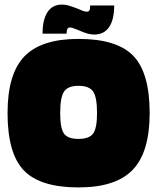

<svg xmlns="http://www.w3.org/2000/svg" viewBox="-20 -807 687 839"><path d="M634 -313Q634 -142 560 -65Q486 12 323 12Q156 12 84.5 -62Q13 -136 13 -313Q13 -484 86.5 -560.5Q160 -637 323 -637Q491 -637 562.5 -563Q634 -489 634 -313ZM243 -313Q243 -247 259.5 -223.5Q276 -200 323 -200Q370 -200 387 -223.5Q404 -247 404 -313Q404 -382 387 -407Q370 -432 323 -432Q277 -432 260 -407Q243 -382 243 -313ZM374 -783H479Q479 -722 457 -689Q435 -656 392 -656Q379 -656 363.5 -660Q348 -664 321 -676Q304 -683 297 -685Q290 -687 286 -687Q278 -687 274.5 -680.5Q271 -674 271 -660H166Q166 -721 187.5 -754Q209 -787 251 -787Q264 -787 279 -783Q294 -779 322 -768Q340 -760 347 -758Q354 -756 359 -756Q367 -756 370.5 -761Q374 -766 374 -783Z"/></svg>

Font: Blinker Black
Style: Regular
Weight: 900
Designer: Juergen Huber
Foundry: supertype
Version: Version 1.017;hotconv 1.0.117;makeotfexe 2.5.65602